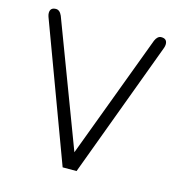

<svg xmlns="http://www.w3.org/2000/svg" viewBox="-97 -723 752 808"><g transform="rotate(15 278.5 -318.5)"><path d="M23.4 -612.3Q23.4 -636.7 48.8 -636.7Q65.4 -636.7 75.2 -614.3L279.3 -74.2L481.4 -614.3Q491.2 -636.7 507.8 -636.7Q533.2 -636.7 533.2 -612.3Q533.2 -605.5 530.3 -596.7L308.6 0H248L26.4 -596.7Q23.4 -605.5 23.4 -612.3Z"/></g></svg>

Font: Jura
Style: Book
Weight: 400
Version: Version 2.5